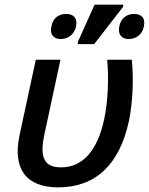

<svg xmlns="http://www.w3.org/2000/svg" viewBox="-20 -796 641 826"><path d="M314 -606H385L509 -766L511 -776H387L316 -618ZM242 -628C270 -628 300 -646 307 -682C315 -721 293 -736 265 -736C235 -736 208 -721 201 -682C193 -646 212 -628 242 -628ZM534 -628C563 -628 592 -646 599 -682C607 -721 586 -736 557 -736C528 -736 501 -721 493 -682C486 -646 505 -628 534 -628ZM230 10C389 10 494 -85 535 -277C552 -359 555 -463 547 -539H441C449 -457 444 -356 428 -282C398 -143 332 -76 243 -76C175 -76 149 -112 170 -213L240 -539H134L64 -214C33 -68 94 10 230 10Z"/></svg>

Font: Noto Sans Medium
Style: Italic
Weight: 500
Italic angle: -12°
Designer: Monotype Design Team
Foundry: Monotype Imaging Inc.
Version: Version 2.013